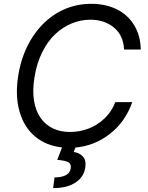

<svg xmlns="http://www.w3.org/2000/svg" viewBox="-20 -757 767 996"><path d="M710.2 -500H623.6Q620.4 -573.2 571.2 -614Q522 -654.8 448.9 -654.8Q398.1 -654.8 351 -635.1Q304 -615.4 265.3 -578.7Q226.6 -541.9 198.5 -485.1Q170.5 -428.3 159.1 -358Q147.7 -288.4 156.4 -234.9Q165.1 -181.5 190.5 -145.4Q215.9 -109.4 254.6 -90.9Q293.3 -72.4 342.3 -72.4Q392.8 -72.4 438.9 -89.8Q485.1 -107.2 522.4 -142.8Q559.7 -178.3 578.1 -227.3H666.2Q630.3 -125.4 550.8 -63Q471.2 -0.7 371.4 8.5L362.2 31.2Q393.8 36.2 411.2 56.5Q428.6 76.7 421.9 115.1Q414.1 162.3 370.7 190.5Q327.4 218.8 255.7 218.8L262.8 163.4Q297.9 163.4 320.3 152.3Q342.7 141.3 346.6 117.9Q350.9 94.5 335.2 85Q319.6 75.6 277 72.4L301.8 7.8Q218.8 -1.4 161.6 -49.2Q104.4 -96.9 81 -179.9Q57.5 -262.8 75.3 -369.3Q94.1 -480.8 148.8 -564.8Q203.5 -648.8 282.1 -693Q360.8 -737.2 453.1 -737.2Q527 -737.2 584.5 -709.3Q642 -681.5 675.4 -627.3Q708.8 -573.2 710.2 -500Z"/></svg>

Font: Karasuma Gothic
Style: Italic
Weight: 400
Italic angle: -9.39999°
Designer: Rasmus Andersson / Ryoko Nishizuka
Foundry: Genbu
Version: Version 1.00